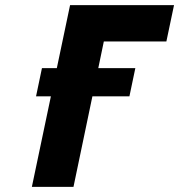

<svg xmlns="http://www.w3.org/2000/svg" viewBox="-20 -723 692 741"><path d="M336.6 -351.2H479.5L502.3 -460H359.3L380.7 -562.9H622.1L651.6 -703.1H250.4L199.3 -460H141.9L119.1 -351.2H176.4L103 -1.9H263.6Z"/></svg>

Font: Hussar
Style: BdOblTwo
Weight: 700
Foundry: Cannot Into Space Fonts
Version: Version 2.00